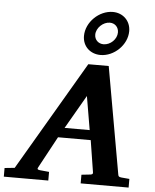

<svg xmlns="http://www.w3.org/2000/svg" viewBox="-117 -1052 894 1105"><g transform="rotate(5 330.5 -499.5)"><path d="M668 0V-50C646 -52 622 -54 622 -54C607 -56 604 -58 602 -71L493 -687H375L5 -56L-53 -50V0H204V-50C179 -52 152 -55 152 -55C139 -56 133 -60 139 -70L238 -253H427L456 -70C458 -58 450 -56 437 -55C437 -55 412 -52 391 -50V0ZM416 -310H271L383 -504ZM593 -897C593 -956 549 -999 490 -999C411 -999 336 -927 336 -847C336 -787 381 -746 440 -746C518 -746 593 -817 593 -897ZM529 -884C529 -845 492 -809 452 -809C423 -809 400 -830 400 -860C400 -899 439 -936 478 -936C508 -936 529 -914 529 -884Z"/></g></svg>

Font: Veleka
Style: Bold Italic
Weight: 700
Italic angle: -12°
Designer: Stefan Peev, Context Ltd, 2016; SIL International, 1997-2014.
Foundry: Stefan Peev, Context Ltd, 2016
Version: Version 5.000